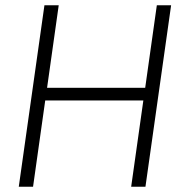

<svg xmlns="http://www.w3.org/2000/svg" viewBox="-20 -706 733 726"><path d="M476 0H530L627 -686H573L529 -374H158L202 -686H148L51 0H105L151 -326H522Z"/></svg>

Font: Chivo Light
Style: Italic
Weight: 300
Italic angle: -8°
Designer: Hector Gatti
Foundry: Omnibus-Type
Version: Version 1.003;PS 001.003;hotconv 1.0.70;makeotf.lib2.5.58329